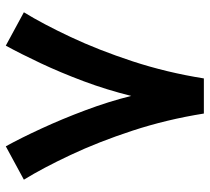

<svg xmlns="http://www.w3.org/2000/svg" viewBox="-50 -633 709 649"><g transform="rotate(90 304.5 -308.5)"><path d="M245.1 -643.1H363.8Q383.8 -517.6 421.6 -402.1Q459.5 -286.6 503.9 -192.4Q548.3 -98.1 587.4 -34.7L474.6 26.4Q446.8 -23.9 414.6 -93.8Q382.3 -163.6 352.8 -242.4Q323.2 -321.3 304.2 -397.5Q283.7 -314.5 254.4 -236.3Q225.1 -158.2 193.6 -91.3Q162.1 -24.4 134.3 26.4L21.5 -34.7Q60.5 -98.1 105 -192.6Q149.4 -287.1 187.3 -402.3Q225.1 -517.6 245.1 -643.1Z"/></g></svg>

Font: Vazirmatn FD NL
Style: Bold
Weight: 700
Designer: Saber Rastikerdar
Foundry: Saber Rastikerdar
Version: Version 33.003